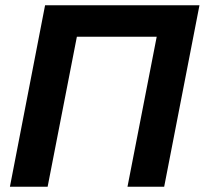

<svg xmlns="http://www.w3.org/2000/svg" viewBox="-20 -708 776 728"><path d="M271.5 -568.8 160.6 0H17.6L150.9 -688H736.3L602.5 0H463.4L574.2 -568.8Z"/></svg>

Font: Arimo
Style: Bold Italic
Weight: 700
Italic angle: -12°
Designer: Steve Matteson
Foundry: Monotype Imaging Inc.
Version: Version 1.33